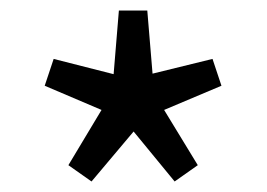

<svg xmlns="http://www.w3.org/2000/svg" viewBox="-20 -816 507 365"><path d="M154 -471 234 -566 312 -471 356 -502 292 -607 401 -653 384 -704 270 -676 260 -796H206L196 -675L82 -704L65 -653L173 -607L110 -502Z"/></svg>

Font: Source Han Sans KR
Style: Regular
Weight: 400
Designer: Ryoko NISHIZUKA 西塚涼子 (kana, bopomofo & ideographs); Paul D. Hunt (Latin, Greek & Cyrillic); Sandoll Communications 산돌커뮤니
Foundry: Adobe
Version: Version 2.004;hotconv 1.0.118;makeotfexe 2.5.65603